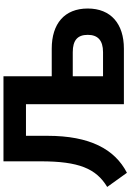

<svg xmlns="http://www.w3.org/2000/svg" viewBox="164 -924 777 1146"><g transform="rotate(-90 553.0 -350.5)"><path d="M95.2 18.1C236.3 -54.7 315.9 -203.6 315.9 -456.1V-584.5H504.4V0H835.9C984.4 0 1075.7 -77.6 1075.7 -215.8C1075.7 -354.5 985.4 -430.7 835.9 -430.7H671.4V-718.8H163.6V-497.1C163.6 -269 120.6 -166 10.7 -99.6ZM671.4 -305.2H814.9C886.7 -305.2 918.5 -276.4 918.5 -215.8C918.5 -155.8 885.7 -124.5 814.9 -124.5H671.4Z"/></g></svg>

Font: Winston ExtraBold
Style: Regular
Weight: 800
Designer: Vernon Adams, Kim Jin-seong, David Berlow, Cristiano Sobral
Foundry: The Winston Project Authors
Version: Version 3.004